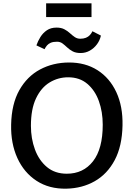

<svg xmlns="http://www.w3.org/2000/svg" viewBox="-20 -1127 804 1155"><path d="M379 8Q275.5 10 200 -39.2Q124.5 -88.5 84.5 -176.2Q44.5 -264 47 -377Q49.5 -501.5 96.2 -584.5Q143 -667.5 220.8 -709Q298.5 -750.5 394 -751Q493 -751.5 566.5 -704.8Q640 -658 679.8 -572.5Q719.5 -487 717 -372Q714.5 -247.5 670 -163.8Q625.5 -80 550 -37Q474.5 6 379 8ZM382 -82Q481 -82 539.5 -156.8Q598 -231.5 598 -377Q598 -454 574.8 -518.8Q551.5 -583.5 505.2 -622.8Q459 -662 390 -662Q329.5 -662 278.5 -631Q227.5 -600 196.8 -535.5Q166 -471 166 -370Q166 -293.5 190.2 -227.8Q214.5 -162 262.5 -122Q310.5 -82 382 -82ZM465 -808Q436 -808 417 -818.2Q398 -828.5 383.8 -842Q369.5 -855.5 355.8 -865.8Q342 -876 323 -876Q300 -876 285.8 -870Q271.5 -864 262.8 -853.8Q254 -843.5 248 -831L199 -854Q208 -880 223.2 -904.5Q238.5 -929 262.2 -945Q286 -961 320 -961Q348 -961 367 -951Q386 -941 400.5 -927.5Q415 -914 429.8 -904Q444.5 -894 463 -894Q482.5 -894 496.8 -899.8Q511 -905.5 520.5 -915.8Q530 -926 536 -939L587 -913Q581 -884.5 563.5 -860.8Q546 -837 520.5 -822.5Q495 -808 465 -808ZM257.5 -1024.5V-1107H530.5V-1024.5Z"/></svg>

Font: Tracken
Style: Regular
Weight: 400
Designer: Eben Sorkin
Foundry: Eben Sorkin
Version: Version 2.001